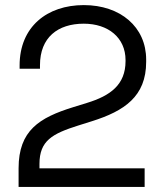

<svg xmlns="http://www.w3.org/2000/svg" viewBox="-20 -734 643 754"><path d="M53 -73V0H548V-73H135V-90C135 -182 186 -209 287 -241L341 -258C468 -298 554 -355 554 -491V-500C554 -628 453 -714 309 -714C165 -714 57 -629 57 -477V-464H137V-478C137 -587 207 -641 309 -641C405 -641 473 -586 473 -498V-494C473 -401 413 -358 322 -330L267 -313C135 -272 53 -222 53 -73Z"/></svg>

Font: Meta Space
Style: Regular
Weight: 400
Designer: Meta Pool / Florian Karsten
Foundry: Meta Pool / Florian Karsten
Version: Version 2.000;Glyphs 3.1.1 (3137)